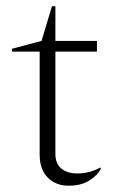

<svg xmlns="http://www.w3.org/2000/svg" viewBox="-20 -580 370 610"><path d="M198 10Q157 10 131.5 -16Q106 -42 106 -89V-416H18V-425L112 -450L145 -560H156V-450H288V-416H156V-91Q156 -60 175 -44.5Q194 -29 225 -29Q247 -29 265 -34Q283 -39 299 -48L300 -47V-43Q292 -26 266 -8Q240 10 198 10Z"/></svg>

Font: Spectral ExtraLight
Style: Regular
Weight: 275
Designer: Jean-Baptiste Levee
Foundry: Production Type
Version: Version 2.001